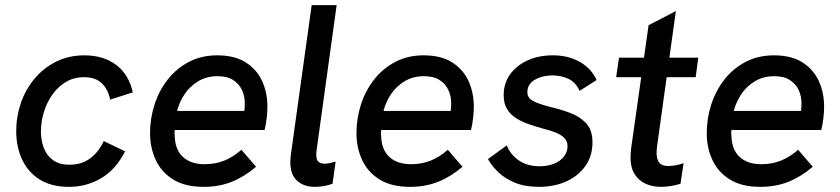

<svg xmlns="http://www.w3.org/2000/svg" viewBox="-20 -717 3265 746"><path d="M248 9Q179 9 133.5 -20Q88 -49 65.5 -98Q43 -147 43 -207Q43 -264 61 -316.5Q79 -369 114 -411Q149 -453 198 -477.5Q247 -502 308 -502Q381 -502 430.5 -465.5Q480 -429 496 -358L408 -330Q400 -370 375.5 -393.5Q351 -417 307 -417Q266 -417 235 -398Q204 -379 182.5 -348Q161 -317 150 -280Q139 -243 139 -206Q139 -171 150.5 -141.5Q162 -112 186.5 -94.5Q211 -77 249 -77Q298 -77 331.5 -102.5Q365 -128 383 -169L466 -129Q430 -58 373 -24.5Q316 9 248 9Z M771 9Q699 9 653 -19.5Q607 -48 585 -95.5Q563 -143 563 -200Q563 -256 580 -309.5Q597 -363 630.5 -406.5Q664 -450 713 -476Q762 -502 824 -502Q892 -502 935 -474.5Q978 -447 998.5 -402Q1019 -357 1019 -302Q1019 -281 1016 -256.5Q1013 -232 1008 -212H659Q658 -206 658 -200Q658 -194 659 -189Q660 -136 690.5 -107.5Q721 -79 775 -79Q817 -79 851.5 -93Q886 -107 918 -135L975 -69Q929 -30 880 -10.5Q831 9 771 9ZM927 -267Q929 -283 930 -293Q931 -303 931 -318Q931 -344 920 -367.5Q909 -391 886 -406Q863 -421 825 -421Q783 -421 750.5 -401.5Q718 -382 697.5 -351.5Q677 -321 668 -286H958Z M1203 9Q1160 9 1134 -15Q1108 -39 1108 -87Q1108 -93 1108.5 -100.5Q1109 -108 1110 -115L1191 -697H1288L1210 -133Q1209 -128 1209 -123.5Q1209 -119 1209 -114Q1209 -96 1217.5 -88.5Q1226 -81 1241 -81Q1251 -81 1261.5 -83.5Q1272 -86 1284 -89L1272 -3Q1253 4 1235 6.5Q1217 9 1203 9Z M1573 9Q1501 9 1455 -19.5Q1409 -48 1387 -95.5Q1365 -143 1365 -200Q1365 -256 1382 -309.5Q1399 -363 1432.5 -406.5Q1466 -450 1515 -476Q1564 -502 1626 -502Q1694 -502 1737 -474.5Q1780 -447 1800.5 -402Q1821 -357 1821 -302Q1821 -281 1818 -256.5Q1815 -232 1810 -212H1461Q1460 -206 1460 -200Q1460 -194 1461 -189Q1462 -136 1492.5 -107.5Q1523 -79 1577 -79Q1619 -79 1653.5 -93Q1688 -107 1720 -135L1777 -69Q1731 -30 1682 -10.5Q1633 9 1573 9ZM1729 -267Q1731 -283 1732 -293Q1733 -303 1733 -318Q1733 -344 1722 -367.5Q1711 -391 1688 -406Q1665 -421 1627 -421Q1585 -421 1552.5 -401.5Q1520 -382 1499.5 -351.5Q1479 -321 1470 -286H1760Z M2074 9Q2020 9 1981 -7Q1942 -23 1916 -48Q1890 -73 1876 -99L1949 -152Q1964 -115 1997 -93Q2030 -71 2076 -71Q2107 -71 2131.5 -80.5Q2156 -90 2170.5 -108Q2185 -126 2185 -149Q2185 -168 2173 -180.5Q2161 -193 2139 -202Q2117 -211 2084 -219Q2059 -226 2033 -235Q2007 -244 1985 -258Q1963 -272 1950 -293.5Q1937 -315 1937 -347Q1937 -393 1961.5 -427.5Q1986 -462 2029 -482Q2072 -502 2129 -502Q2187 -502 2232 -477Q2277 -452 2298 -406L2232 -364Q2217 -397 2189 -410.5Q2161 -424 2126 -424Q2087 -424 2058 -407Q2029 -390 2029 -359Q2029 -337 2049.5 -325.5Q2070 -314 2116 -302Q2155 -293 2193.5 -279Q2232 -265 2257 -238.5Q2282 -212 2282 -164Q2282 -112 2255.5 -73.5Q2229 -35 2182 -13Q2135 9 2074 9Z M2549 9Q2515 9 2488.5 -3Q2462 -15 2446 -40Q2430 -65 2430 -104Q2430 -112 2430.5 -120.5Q2431 -129 2432 -139L2500 -619L2606 -674L2534 -156Q2533 -148 2532 -140Q2531 -132 2531 -123Q2531 -98 2541.5 -85Q2552 -72 2576 -72Q2589 -72 2604 -74.5Q2619 -77 2636 -83L2624 -3Q2605 3 2585.5 6Q2566 9 2549 9ZM2374 -417 2385 -493H2693L2683 -417Z M2934 9Q2862 9 2816 -19.5Q2770 -48 2748 -95.5Q2726 -143 2726 -200Q2726 -256 2743 -309.5Q2760 -363 2793.5 -406.5Q2827 -450 2876 -476Q2925 -502 2987 -502Q3055 -502 3098 -474.5Q3141 -447 3161.5 -402Q3182 -357 3182 -302Q3182 -281 3179 -256.5Q3176 -232 3171 -212H2822Q2821 -206 2821 -200Q2821 -194 2822 -189Q2823 -136 2853.5 -107.5Q2884 -79 2938 -79Q2980 -79 3014.5 -93Q3049 -107 3081 -135L3138 -69Q3092 -30 3043 -10.5Q2994 9 2934 9ZM3090 -267Q3092 -283 3093 -293Q3094 -303 3094 -318Q3094 -344 3083 -367.5Q3072 -391 3049 -406Q3026 -421 2988 -421Q2946 -421 2913.5 -401.5Q2881 -382 2860.5 -351.5Q2840 -321 2831 -286H3121Z"/></svg>

Font: Hanken Grotesk Medium
Style: Italic
Weight: 500
Italic angle: -8°
Designer: Alfredo Marco Pradil
Foundry: Hanken Design Co.
Version: Version 3.013